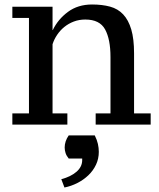

<svg xmlns="http://www.w3.org/2000/svg" viewBox="-20 -555 710 855"><path d="M651 0H406V-50H472V-301Q472 -380 448 -424Q424 -468 360 -468Q332 -468 308.5 -459Q285 -450 266.5 -435Q248 -420 234.5 -400Q221 -380 214 -358V-50H280V0H35V-50H109V-475H35V-525H214V-421H215Q238 -469 282.5 -502Q327 -535 390 -535Q435 -535 470 -525.5Q505 -516 528.5 -491Q552 -466 564.5 -424Q577 -382 577 -317V-50H651ZM253 243Q295 232 320.5 210Q346 188 346 158V151H286Q276 139 272 126.5Q268 114 268 102Q268 74 286 48H402Q412 68 416 86Q420 104 420 121Q420 152 407.5 178.5Q395 205 373.5 225.5Q352 246 324.5 260Q297 274 267 280Z"/></svg>

Font: PT Serif Caption
Style: Regular
Weight: 400
Designer: A.Korolkova, O.Umpeleva, V.Yefimov
Foundry: ParaType Ltd
Version: Version 1.000W OFL